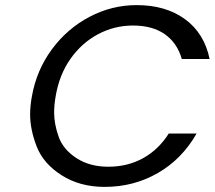

<svg xmlns="http://www.w3.org/2000/svg" viewBox="-20 -726 841 752"><path d="M105 -349Q123 -451 183 -532.5Q243 -614 330.5 -660Q418 -706 515 -706Q629 -706 704.5 -651Q780 -596 801 -495H692Q674 -558 625.5 -592Q577 -626 501 -626Q428 -626 364 -592Q300 -558 256 -495.5Q212 -433 198 -349Q192 -315 192 -285Q192 -241 209.5 -191Q227 -141 279 -107Q331 -73 404 -73Q480 -73 540.5 -106.5Q601 -140 641 -203H750Q693 -103 598.5 -48.5Q504 6 390 6Q293 6 221.5 -39.5Q150 -85 124 -151.5Q98 -218 98 -278Q98 -312 105 -349Z"/></svg>

Font: Fz Poppins
Style: Italic
Weight: 400
Italic angle: -10°
Designer: Ninad Kale (Devanagari), Jonny Pinhorn (Latin)
Foundry: Indian Type Foundry
Version: Vit hóa bi Vntype.Com & FontZin.Com